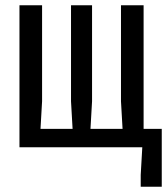

<svg xmlns="http://www.w3.org/2000/svg" viewBox="-20 -560 640 730"><path d="M515 105 521 0H54V-540H140V-175L134 -70H256L250 -175V-540H330V-175L324 -70H446L440 -175V-540H526V-70H595V150H515Z"/></svg>

Font: Sligoil Micro
Style: Regular
Weight: 400
Designer: Ariel Martín Pérez
Foundry: Igor Stepanchenko
Version: Version 1.001